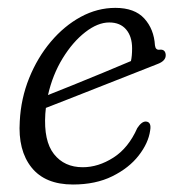

<svg xmlns="http://www.w3.org/2000/svg" viewBox="-20 -472 462 500"><path d="M371 -132Q366.5 -99.5 341.2 -67Q316 -34.5 272.5 -13Q229 8.5 170 8.5Q97.5 8.5 62 -36Q26.5 -80.5 31.5 -156.5Q34.5 -215.5 56 -268.8Q77.5 -322 112.2 -363.2Q147 -404.5 190.2 -428Q233.5 -451.5 280.5 -451.5Q330.5 -451.5 355.8 -423.8Q381 -396 383.5 -354Q385 -341.5 395 -342.5Q410 -344.5 411.5 -330Q413 -313.5 389.5 -305Q359 -293 319 -277.2Q279 -261.5 237.2 -245Q195.5 -228.5 159 -214.2Q122.5 -200 99.5 -191Q98.5 -183.5 98 -175.5Q93.5 -105 120.5 -70.8Q147.5 -36.5 195.5 -36.5Q236 -36.5 275.2 -61.5Q314.5 -86.5 337.5 -138.5Q349 -156 360 -155.5Q375 -154.5 371 -132ZM264.5 -413.5Q234.5 -413.5 202 -388.2Q169.5 -363 143.2 -320.2Q117 -277.5 105 -224.5Q132 -235 170 -250.5Q208 -266 248.2 -282.5Q288.5 -299 321 -313Q324 -326 324 -346Q324 -377 308.5 -395.2Q293 -413.5 264.5 -413.5Z"/></svg>

Font: Fraunces 72pt SuperSoft Light
Style: Italic
Weight: 300
Italic angle: -16°
Version: Version 1.000;[b76b70a41]